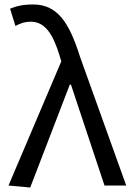

<svg xmlns="http://www.w3.org/2000/svg" viewBox="-20 -829 592 858"><path d="M115 9 292 -451H297L447 0H544L338 -574C289 -730 236 -809 128 -809C80 -809 51 -801 25 -790L49 -713C68 -723 88 -732 118 -732C180 -732 217 -678 247 -578L254 -555L18 0Z"/></svg>

Font: Source Han Sans JP
Style: Regular
Weight: 400
Designer: Ryoko NISHIZUKA 西塚涼子 (kana, bopomofo & ideographs); Paul D. Hunt (Latin, Greek & Cyrillic); Sandoll Communications 산돌커뮤니
Foundry: Adobe
Version: Version 2.004;hotconv 1.0.118;makeotfexe 2.5.65603